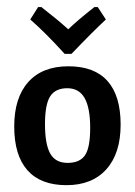

<svg xmlns="http://www.w3.org/2000/svg" viewBox="-20 -521 385 548"><path d="M184.1 -367.3H164.5Q110.3 -427.1 66.4 -465.4L88.8 -500.9H98.1Q144.9 -464.5 174.8 -437.4Q201.9 -463.6 249.5 -500.9H258.9L282.2 -465.4Q243 -429 184.1 -367.3ZM175.2 -331.8Q249.5 -331.8 286.9 -289.7Q324.3 -247.7 324.3 -165.4Q324.3 -83.2 283.6 -37.9Q243 7.5 169.6 7.5Q96.3 7.5 58.4 -35Q20.6 -77.6 20.6 -159.8Q20.6 -242.1 60.7 -286.9Q100.9 -331.8 175.2 -331.8ZM172 -269.2Q138.3 -269.2 123.4 -246.3Q108.4 -223.4 108.4 -166.4Q108.4 -109.3 123.4 -82.7Q138.3 -56.1 172.9 -56.1Q207.5 -56.1 222.4 -77.6Q237.4 -99.1 237.4 -156.1Q237.4 -213.1 221.5 -241.1Q205.6 -269.2 172 -269.2Z"/></svg>

Font: Gurajada
Style: Regular
Weight: 400
Designer: Purushoth Kumar Guthula
Foundry: SiliconAndhra, USA.
Version: Version 1.0.3; ttfautohint (v1.2.42-39fb)